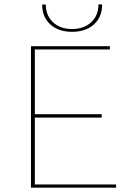

<svg xmlns="http://www.w3.org/2000/svg" viewBox="-20 -873 619 893"><path d="M176 -852H193Q193 -801 226.5 -769.5Q260 -738 315 -738Q370 -738 404 -769.5Q438 -801 438 -853L455 -852Q455 -794 417 -759.5Q379 -725 315 -725Q252 -725 214 -759.5Q176 -794 176 -852ZM520 -15V0H124V-658H491V-643H142V-342H453V-326H142V-15Z"/></svg>

Font: Ysabeau SC Thin
Style: Regular
Weight: 200
Designer: Christian Thalmann (Catharsis Fonts)
Version: Version 0.003